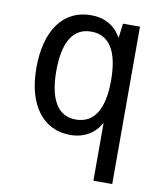

<svg xmlns="http://www.w3.org/2000/svg" viewBox="-85 -628 773 907"><g transform="rotate(10 301.0 -174.0)"><path d="M424.8 210H515.1V-544.9H433.6L424.8 -475.1C409.7 -502 390.1 -522.9 365.2 -537.1C340.3 -551.3 312 -558.1 278.3 -558.1C214.4 -558.1 161.1 -532.7 123.5 -481.9C85.4 -430.2 66.9 -356 66.9 -269C66.9 -173.8 89.4 -106 123.5 -60.1C162.1 -8.3 216.3 16.1 277.8 16.1C311.5 16.1 340.8 8.8 365.7 -5.9C392.1 -21 410.6 -42 424.8 -67.9ZM292.5 -60.1C249.5 -60.1 217.3 -77.6 195.3 -113.3C173.3 -148.9 162.1 -201.2 162.1 -271C162.1 -340.8 173.3 -393.1 195.3 -428.7C217.3 -464.4 249.5 -481.9 293 -481.9C335.4 -481.9 369.1 -464.8 391.6 -428.7C413.6 -393.1 424.8 -340.3 424.8 -271C424.8 -201.7 413.6 -149.4 391.6 -113.8C369.1 -77.6 335.4 -60.1 292.5 -60.1Z"/></g></svg>

Font: Hack
Style: Regular
Weight: 400
Monospace: yes
Designer: Christopher Simpkins
Foundry: Christopher Simpkins
Version: Version 2.010